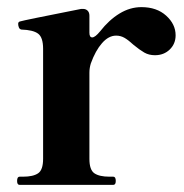

<svg xmlns="http://www.w3.org/2000/svg" viewBox="-20 -519 516 539"><path d="M473 -420Q473 -396 456.5 -380Q440 -364 415 -364Q398 -364 385 -371.5Q372 -379 355 -393Q341 -406 330 -412.5Q319 -419 306 -419Q285 -419 266.5 -398Q248 -377 235 -341Q231 -328 231 -315V-73Q231 -42 245 -32.5Q259 -23 287 -23H298Q305 -23 305 -11Q305 0 298 0H35Q28 0 28 -11Q28 -23 35 -23H45Q73 -23 87 -32.5Q101 -42 101 -73V-382Q101 -414 87 -424.5Q73 -435 40 -436Q35 -437 33 -442Q31 -447 31 -452Q31 -458 37 -459Q46 -462 208 -494H213Q221 -494 226 -489Q231 -484 231 -475V-427Q231 -414 239 -414Q247 -414 261 -431Q286 -463 315.5 -481Q345 -499 377 -499Q420 -499 446.5 -475Q473 -451 473 -420Z"/></svg>

Font: Shippori Mincho B1 ExtraBold
Style: Regular
Weight: 800
Designer: FONTDASU
Foundry: FONTDASU / Google Inc. / but / Adobe
Version: Version 3.110; ttfautohint (v1.8.3)